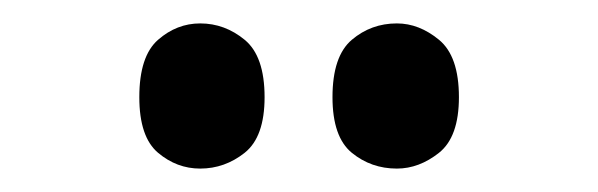

<svg xmlns="http://www.w3.org/2000/svg" viewBox="-20 -773 511 164"><path d="M319 -629Q297 -629 280.5 -642.5Q264 -656 264 -690Q264 -725 280.5 -739Q297 -753 319 -753Q338 -753 355 -739Q372 -725 372 -690Q372 -656 355 -642.5Q338 -629 319 -629ZM151 -629Q131 -629 115 -642.5Q99 -656 99 -690Q99 -725 115 -739Q131 -753 151 -753Q172 -753 189 -739Q206 -725 206 -690Q206 -656 189 -642.5Q172 -629 151 -629Z"/></svg>

Font: Noto Serif Hebrew ExtraCondensed
Style: Bold
Weight: 700
Width: 2
Designer: Monotype Design Team
Foundry: Monotype Imaging Inc.
Version: Version 2.004; ttfautohint (v1.8.4.7-5d5b)